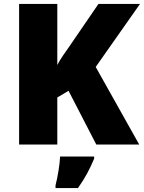

<svg xmlns="http://www.w3.org/2000/svg" viewBox="-20 -734 731 975"><path d="M687 0 466 -394 691 -714H480L330 -495C310 -467 287 -435 271 -404V-714H77V0H271V-239L328 -273L469 0ZM458 72V61H285C284 99 273 165 262 207V221H376C414 167 435 126 458 72Z"/></svg>

Font: Noto Sans Malayalam Black
Style: Regular
Weight: 900
Designer: Jelle Bosma - Monotype Design Team
Foundry: Monotype Imaging Inc.
Version: Version 2.104